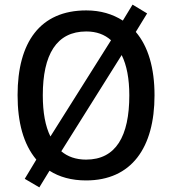

<svg xmlns="http://www.w3.org/2000/svg" viewBox="-20 -770 744 830"><path d="M648 -358C648 -475 621 -569 567 -632L616 -712L553 -750L511 -681C467 -709 415 -725 353 -725C153 -725 56 -587 56 -359C56 -241 81 -147 137 -80L87 3L150 40L194 -32C236 -5 289 10 352 10C548 10 648 -131 648 -358ZM165 -358C165 -534 224 -634 353 -634C397 -634 432 -621 460 -596L198 -180C176 -224 165 -284 165 -358ZM539 -358C539 -181 481 -80 352 -80C308 -80 272 -93 245 -116L506 -532C528 -488 539 -429 539 -358Z"/></svg>

Font: Noto Sans Devanagari UI SemiCondensed Medium
Style: Regular
Weight: 500
Width: 4
Designer: Jelle Bosma - Monotype Design Team
Foundry: Monotype Imaging Inc.
Version: Version 2.004